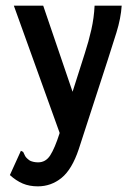

<svg xmlns="http://www.w3.org/2000/svg" viewBox="-20 -485 490 680"><path d="M114 175Q84 175 60.5 165Q37 155 15 135L50 58L54 49L62 53Q65 60 69 67.5Q73 75 86 84Q99 90 115 90Q142 90 158 65Q174 40 191 -13V-15L29 -465H133L237 -160L280 -295Q294 -338 303.5 -380Q313 -422 315 -465H411Q408 -420 392.5 -370Q377 -320 362 -274L259 43Q235 115 198 145Q161 175 114 175Z"/></svg>

Font: Inconsolata SemiCondensed Bold
Style: Regular
Weight: 700
Width: 4
Monospace: yes
Designer: Raph Levien, Cyreal, Brenton Simpson
Foundry: Raph Levien, Cyreal, Google
Version: Version 3.001; ttfautohint (v1.8.2.53-6de2)